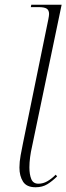

<svg xmlns="http://www.w3.org/2000/svg" viewBox="-20 -780 280 810"><path d="M130 10Q92 10 77 -14Q62 -38 62 -73Q62 -97 67 -124.5Q72 -152 77 -176L184 -699Q187 -714 187 -721Q187 -737 177 -743.5Q167 -750 142 -750H110L112 -760H240L115 -161Q110 -140 107 -117Q104 -94 104 -74Q104 -44 112 -24.5Q120 -5 142 -5Q162 -5 180 -15.5Q198 -26 215 -43L221 -36Q201 -16 180 -3Q159 10 130 10Z"/></svg>

Font: Noto Serif Display SemiCondensed ExtraLight
Style: Italic
Weight: 200
Width: 4
Italic angle: -12°
Designer: Monotype Design Team
Foundry: Monotype Imaging Inc.
Version: Version 2.009